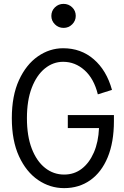

<svg xmlns="http://www.w3.org/2000/svg" viewBox="-20 -960 640 991"><path d="M311 11Q238 11 176.5 -31Q115 -73 78 -153.5Q41 -234 41 -350Q41 -466 78 -546.5Q115 -627 175.5 -669Q236 -711 306 -711Q398 -711 464 -654Q530 -597 558 -496L485 -473Q465 -554 416.5 -597.5Q368 -641 306 -641Q254 -641 211.5 -606.5Q169 -572 144 -507Q119 -442 119 -350Q119 -258 144 -193Q169 -128 212.5 -93.5Q256 -59 311 -59Q363 -59 402 -89Q441 -119 464.5 -173Q488 -227 491 -299H330V-366H568V-335Q568 -226 536 -148.5Q504 -71 446 -30Q388 11 311 11ZM308.1 -816Q282 -816 263.5 -834.3Q245 -852.6 245 -877.7Q245 -904 263.4 -922Q281.8 -940 307.9 -940Q334 -940 352.5 -922.2Q371 -904.4 371 -878Q371 -852.7 352.6 -834.4Q334.2 -816 308.1 -816Z"/></svg>

Font: Red Hat Mono VF Light
Style: Regular
Weight: 300
Monospace: yes
Designer: Pentagram, MCKL
Foundry: Pentagram, MCKL
Version: Version 1.023